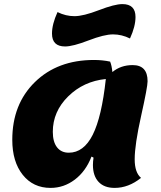

<svg xmlns="http://www.w3.org/2000/svg" viewBox="-20 -893 786 938"><path d="M298 -666Q234 -666 234 -729Q234 -775 261 -834Q301 -814 344 -814Q387 -814 463.5 -843.5Q540 -873 578 -873Q642 -873 642 -810Q642 -764 615 -705Q575 -725 532 -725Q489 -725 412.5 -695.5Q336 -666 298 -666ZM227 25Q142 25 91 -39Q40 -103 40 -210Q40 -384 150.5 -492Q261 -600 439 -600Q481 -600 518 -592Q526 -573 529 -541Q570 -575 628 -575Q701 -575 701 -496Q701 -468 669.5 -327Q638 -186 638 -115Q638 -50 669 -24Q608 25 540 25Q489 25 461.5 -4.5Q434 -34 434 -87Q434 -104 437 -123L427 -128Q399 -56 345.5 -15.5Q292 25 227 25ZM238 -249Q238 -200 258.5 -173.5Q279 -147 316 -147Q389 -147 433 -234.5Q477 -322 497 -507Q388 -496 313 -422Q238 -348 238 -249Z"/></svg>

Font: Lemonada
Style: Bold
Weight: 700
Designer: Mohamed Gaber (Arabic), Eduardo Tunni (Latin)
Foundry: Kief Type Foundry
Version: Version 4.004